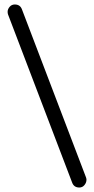

<svg xmlns="http://www.w3.org/2000/svg" viewBox="-20 -785 420 857"><path d="M334 52Q310 52 302 30L16 -720Q15 -723 14.5 -726Q14 -729 14 -732Q14 -744 23 -754.5Q32 -765 46 -765Q70 -765 78 -743L364 7Q366 13 366 17Q366 30 357 41Q348 52 334 52Z"/></svg>

Font: Kiwi Maru Medium
Style: Regular
Weight: 500
Designer: Hiroki-Chan
Version: Version 1.100